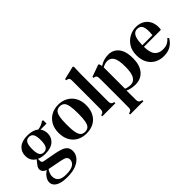

<svg xmlns="http://www.w3.org/2000/svg" viewBox="-8 -1440 2409 2409"><g transform="rotate(-45 1197.0 -235.5)"><path d="M237 -171Q171 -171 124 -193V-157Q124 -127 154 -121L332 -88Q383 -78 422 -63.5Q461 -49 483 -22.5Q505 4 505 49Q505 97 473.5 138.5Q442 180 380.5 205.5Q319 231 227 231Q148 231 101.5 214.5Q55 198 35 172Q15 146 15 116Q15 80 39.5 44Q64 8 103 -16Q42 -39 42 -89Q42 -108 51 -124Q60 -140 73 -156L109 -201Q37 -243 37 -332Q37 -405 88.5 -450Q140 -495 237 -495Q334 -495 387 -450Q419 -455 447 -466Q475 -477 499 -496L513 -486V-430H405Q437 -390 437 -332Q437 -261 385.5 -216Q334 -171 237 -171ZM235 -198Q277 -198 296.5 -230.5Q316 -263 316 -335Q316 -406 297 -437Q278 -468 238 -468Q198 -468 178.5 -436.5Q159 -405 159 -333Q159 -261 177 -229.5Q195 -198 235 -198ZM93 87Q93 142 128 169.5Q163 197 239 197Q323 197 363.5 169.5Q404 142 404 97Q404 69 383.5 53Q363 37 315 28L136 -7Q132 -8 128 -9Q113 11 103 37Q93 63 93 87Z M783 14Q709 14 653.5 -17Q598 -48 567.5 -105Q537 -162 537 -241Q537 -320 569.5 -377Q602 -434 657.5 -464.5Q713 -495 783 -495Q853 -495 908.5 -464.5Q964 -434 996.5 -377.5Q1029 -321 1029 -241Q1029 -162 998.5 -104.5Q968 -47 913 -16.5Q858 14 783 14ZM783 -14Q819 -14 841.5 -33.5Q864 -53 874 -102Q884 -151 884 -239Q884 -328 874 -377.5Q864 -427 841.5 -446.5Q819 -466 783 -466Q747 -466 725 -446.5Q703 -427 692.5 -377.5Q682 -328 682 -239Q682 -151 692.5 -102Q703 -53 725 -33.5Q747 -14 783 -14Z M1072 0V-19L1087 -23Q1120 -34 1120 -73Q1120 -107 1120.5 -141.5Q1121 -176 1121 -210V-590Q1121 -611 1114 -621.5Q1107 -632 1087 -637L1072 -641V-660L1247 -702L1260 -693L1256 -552V-73Q1257 -53 1264.5 -40.5Q1272 -28 1291 -23L1305 -19V0Z M1335 231V212L1348 208Q1368 203 1376 191.5Q1384 180 1384 159Q1384 118 1384.5 81.5Q1385 45 1385 11V-264Q1385 -295 1385 -317.5Q1385 -340 1384 -368Q1384 -389 1377 -400.5Q1370 -412 1350 -416L1335 -419V-437L1496 -495L1508 -485L1517 -448Q1586 -495 1673 -495Q1758 -495 1809.5 -431Q1861 -367 1861 -242Q1861 -121 1804.5 -53.5Q1748 14 1651 14Q1612 14 1577.5 7Q1543 0 1516 -14V16Q1516 46 1516.5 81Q1517 116 1517 157Q1517 197 1552 207L1571 212V231ZM1604 -26Q1657 -26 1687.5 -73.5Q1718 -121 1718 -238Q1718 -354 1689 -400.5Q1660 -447 1607 -447Q1588 -447 1566 -441Q1544 -435 1519 -421V-43Q1559 -26 1604 -26Z M2162 -495Q2225 -495 2270 -469Q2315 -443 2339.5 -397.5Q2364 -352 2364 -293Q2364 -280 2363 -268.5Q2362 -257 2359 -247H2058Q2059 -144 2096.5 -99Q2134 -54 2206 -54Q2256 -54 2287 -70.5Q2318 -87 2344 -117L2360 -102Q2330 -47 2278.5 -16.5Q2227 14 2156 14Q2085 14 2031 -16Q1977 -46 1946.5 -102.5Q1916 -159 1916 -238Q1916 -320 1951.5 -377Q1987 -434 2043.5 -464.5Q2100 -495 2162 -495ZM2157 -466Q2128 -466 2106.5 -449.5Q2085 -433 2072.5 -391.5Q2060 -350 2058 -275H2237Q2248 -376 2229 -421Q2210 -466 2157 -466Z"/></g></svg>

Font: DeepMind Serif Text
Style: Regular
Weight: 400
Designer: Frank Grießhammer / Modifications: Colophon Foundry
Foundry: Colophon Foundry
Version: Version 5.003; ttfautohint (v1.8.2)